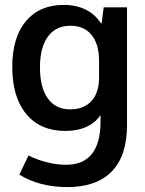

<svg xmlns="http://www.w3.org/2000/svg" viewBox="-20 -530 590 783"><path d="M498 -500V-19Q498 105 436 169Q374 233 254 233Q198 233 148 220Q98 207 59 182L96 104Q132 122 172 132Q212 142 249 142Q390 142 390 -35V-61Q370 -30 333 -13Q296 4 247 4Q144 4 87 -65Q30 -134 30 -257Q30 -377 85.5 -443.5Q141 -510 240 -510Q291 -510 330 -490.5Q369 -471 392 -434H394L403 -500ZM384 -282Q384 -350 353.5 -387.5Q323 -425 267 -425Q208 -425 175.5 -381Q143 -337 143 -255Q143 -173 175 -128.5Q207 -84 266 -84Q322 -84 353 -118Q384 -152 384 -214Z"/></svg>

Font: Sarabun SemiBold
Style: Regular
Weight: 600
Designer: Suppakit Chalermlarp | Katatrad Co.,Ltd.
Foundry: Cadson Demak Co.,Ltd.
Version: Version 1.000; ttfautohint (v1.6)